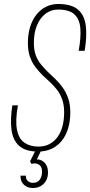

<svg xmlns="http://www.w3.org/2000/svg" viewBox="-20 -755 453 964"><path d="M172 6Q108 6 76 -23Q44 -52 37.5 -104.5Q31 -157 42 -226H70Q56 -148 65.5 -102.5Q75 -57 103.5 -38Q132 -19 173 -19Q204 -19 228 -31.5Q252 -44 268.5 -66.5Q285 -89 293.5 -120.5Q302 -152 302 -191Q302 -228 292.5 -255Q283 -282 267.5 -302.5Q252 -323 234 -340L194 -377Q175 -396 158 -418Q141 -440 130.5 -469.5Q120 -499 120 -539Q120 -583 131 -619Q142 -655 162.5 -681Q183 -707 211 -721Q239 -735 272 -735Q340 -735 372.5 -706Q405 -677 411 -624Q417 -571 405 -500H375Q387 -566 383.5 -612Q380 -658 354 -682.5Q328 -707 271 -707Q236 -707 208.5 -686Q181 -665 165.5 -627.5Q150 -590 150 -539Q150 -504 159.5 -478Q169 -452 185 -432.5Q201 -413 219 -395L258 -358Q278 -339 295 -315Q312 -291 322.5 -261Q333 -231 333 -191Q333 -147 322 -110.5Q311 -74 290 -48Q269 -22 239 -8Q209 6 172 6ZM145 189Q117 189 99.5 172Q82 155 83 127H110Q109 144 119.5 153.5Q130 163 145 163Q168 163 179.5 147.5Q191 132 191 107Q191 88 183 78.5Q175 69 163 66.5Q151 64 138 68L131 55L163 -9H191L159 58L156 47Q168 44 179.5 47Q191 50 200.5 58.5Q210 67 215.5 80Q221 93 221 111Q221 135 211 152.5Q201 170 184 179.5Q167 189 145 189Z"/></svg>

Font: Hubot Sans Condensed ExtraLight
Style: Italic
Weight: 200
Width: 3
Italic angle: -12.0243°
Designer: Deni Anggara
Foundry: GitHub, Inc., Subsidiary of Microsoft Corporation
Version: Version 2.000